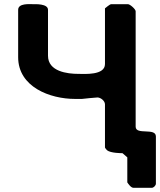

<svg xmlns="http://www.w3.org/2000/svg" viewBox="-20 -727 767 920"><path d="M620 173H707C716 173 727 162 727 153V-73C727 -117 630 -78 630 -120V-673C630 -683 603 -707 593 -707H513C506 -707 486 -689 483 -687V-420C483 -365 384 -373 356 -373C303 -373 210 -384 210 -460V-680C210 -710 149 -707 137 -707C121 -707 67 -712 67 -680V-453C67 -310 220 -253 339 -253H373C381 -254 439 -260 447 -260C462 -260 483 -244 483 -227V-20C483 -19 490 -9 493 -7C510 7 563 7 567 7L590 27V147C595 154 607 173 620 173Z"/></svg>

Font: Asimov Print
Style: C
Weight: 500
Designer: Google
Version: Version 2.000980: 2014